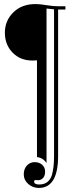

<svg xmlns="http://www.w3.org/2000/svg" viewBox="-20 -690 383 945"><path d="M167 197 156 196Q148 196 148 204Q148 218 173 218Q198 218 213.5 205.5Q229 193 236 170Q246 133 246 81V-644L209 -648V112Q192 87 162 83V-393Q154 -392 140 -392Q80 -392 42 -431Q4 -470 4 -529Q4 -588 45.5 -629Q87 -670 155 -670Q177 -670 209 -664.5Q241 -659 273 -659H302V-643H266V77Q266 235 171 235Q141 235 119 215.5Q97 196 97 168.5Q97 141 112.5 124.5Q128 108 150.5 108Q173 108 187.5 121Q202 134 202 154.5Q202 175 192 186Q182 197 167 197Z"/></svg>

Font: Elsie Swash Caps
Style: Regular
Weight: 400
Designer: Alejandro Inler
Foundry: Alejandro Inler
Version: 1.003